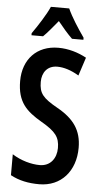

<svg xmlns="http://www.w3.org/2000/svg" viewBox="-62 -976 537 1024"><g transform="rotate(5 206.5 -464.0)"><path d="M266 -938H168C150 -897 110 -834 78 -789V-778H140C161 -798 188 -831 217 -866C245 -831 271 -801 295 -778H356V-789C323 -836 286 -893 266 -938ZM381 -202C381 -295 339 -354 250 -404C170 -449 149 -473 149 -535C149 -586 178 -623 230 -623C265 -623 304 -611 346 -586L378 -684C334 -708 282 -724 227 -724C112 -724 39 -646 39 -530C39 -417 89 -371 171 -323C249 -278 271 -249 271 -191C271 -136 239 -92 182 -92C137 -92 81 -107 34 -137V-25C80 0 130 10 188 10C305 10 381 -77 381 -202Z"/></g></svg>

Font: Noto Sans Display Condensed Medium
Style: Regular
Weight: 500
Width: 3
Designer: Monotype Design Team
Foundry: Monotype Imaging Inc.
Version: Version 1.900